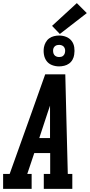

<svg xmlns="http://www.w3.org/2000/svg" viewBox="-39 -1212 577 1232"><path d="M-19 0V-96H23L164 -490L251 -735H380L386 -490L396 -96H425V0H242V-96H283V-230H181L136 -96H164V0ZM213 -326H282V-490Q282 -501 282 -512Q282 -523 282 -534Q278 -523 274.5 -512Q271 -501 267 -490ZM340 -786Q316 -786 294.5 -794.5Q273 -803 260 -820.5Q247 -838 243 -861.5Q239 -885 243 -909Q246 -925 254.5 -940.5Q263 -956 277 -966Q291 -976 307.5 -980Q324 -984 340 -984Q364 -984 385.5 -975.5Q407 -967 420.5 -949.5Q434 -932 437.5 -908.5Q441 -885 437 -861Q435 -845 426.5 -829.5Q418 -814 404 -804Q390 -794 373 -790Q356 -786 340 -786ZM340 -846Q347 -846 353.5 -847.5Q360 -849 365 -853Q370 -857 373.5 -863Q377 -869 378 -876Q380 -885 378.5 -894Q377 -903 372 -910Q367 -917 358.5 -920.5Q350 -924 340 -924Q334 -924 327.5 -922.5Q321 -921 315.5 -917Q310 -913 306.5 -907Q303 -901 302 -894Q301 -885 302.5 -876Q304 -867 309 -860Q314 -853 322.5 -849.5Q331 -846 340 -846ZM345 -994 295 -1046 454 -1192 518 -1128Z"/></svg>

Font: Iosevka Slab
Style: Bold Italic
Weight: 700
Italic angle: -9°
Monospace: yes
Designer: Belleve Invis
Foundry: Belleve Invis
Version: Version 11.1.0; ttfautohint (v1.8.3)